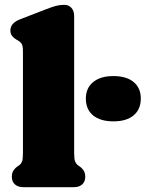

<svg xmlns="http://www.w3.org/2000/svg" viewBox="-20 -775 603 795"><path d="M287 -710V-142Q287 -116.5 290.8 -107Q294.5 -97.5 301 -92L308 -87Q320 -79 326.5 -68.5Q333 -58 333 -43Q333 -23 320.5 -11.5Q308 0 286 0H76Q54.5 0 41.8 -11.5Q29 -23 29 -43Q29 -58 35.5 -68.5Q42 -79 54 -87L61 -92Q68 -97.5 71.5 -107Q75 -116.5 75 -142V-563Q75 -585.5 69.5 -593.8Q64 -602 55 -607L48 -611Q37 -617.5 30 -626.2Q23 -635 23 -649Q23 -679.5 63 -695L169 -736Q194.5 -746 211 -750.5Q227.5 -755 246 -755Q265 -755 276 -742.2Q287 -729.5 287 -710ZM449.5 -272.5Q396 -272.5 365.8 -297Q335.5 -321.5 335.5 -367Q335.5 -410.5 365.8 -435.2Q396 -460 449.5 -460Q504 -460 533.5 -435.2Q563 -410.5 563 -367Q563 -322.5 533.5 -297.5Q504 -272.5 449.5 -272.5Z"/></svg>

Font: Fraunces 9pt S100 Black
Style: Regular
Weight: 900
Version: Version 1.000; ttfautohint (v1.8.3)